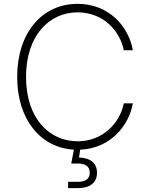

<svg xmlns="http://www.w3.org/2000/svg" viewBox="-20 -757 765 983"><path d="M328.6 206.1H379.9C441.9 206.1 476.6 177.7 476.6 127.4C476.6 78.6 443.8 51.3 384.3 49.3L390.6 9.3C545.9 2.9 640.1 -113.8 660.2 -228H613.8C594.2 -128.9 508.8 -33.7 377 -33.7C233.9 -33.7 113.3 -148.9 113.3 -363.3C113.3 -576.2 233.4 -693.8 377 -693.8C508.8 -693.8 594.2 -599.1 613.8 -499.5H660.2C639.6 -618.7 540 -737.3 377 -737.3C195.3 -737.3 67.9 -588.9 67.9 -363.3C67.9 -146 187 -0.5 358.4 9.3L344.7 80.1H377.4C419.9 80.1 439.5 97.2 439.5 127C439.5 157.7 419.4 173.8 379.9 173.8H328.6Z"/></svg>

Font: Raveo ExtraLight
Style: Regular
Weight: 200
Designer: Jakub Foglar, Rasmus Andersson (Inter)
Foundry: Jakubfoglar.com
Version: Version 1.100;Glyphs 3.2.3 (3260)